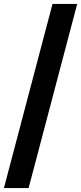

<svg xmlns="http://www.w3.org/2000/svg" viewBox="-40 -721 414 980"><path d="M106 239H-20L228 -701H354Z"/></svg>

Font: Tilda Sans Extra Bold
Style: Regular
Weight: 800
Designer: ParaType Ltd
Foundry: ParaType Ltd
Version: Version 1.009